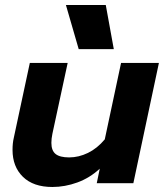

<svg xmlns="http://www.w3.org/2000/svg" viewBox="-20 -731 655 766"><path d="M243 -711H402L434 -535H294ZM30 -133Q30 -160 35 -181L99 -480H250L189 -197Q185 -178 185 -161Q185 -130 202 -116.5Q219 -103 256 -103Q294 -103 331 -121Q368 -139 398 -175L463 -480H614L512 0H366L378 -58Q338 -21 288.5 -3Q239 15 189 15Q113 15 71.5 -25.5Q30 -66 30 -133Z"/></svg>

Font: Prompt SemiBold
Style: Italic
Weight: 600
Italic angle: -12°
Designer: Katatrad Team
Foundry: CadsonDemak
Version: Version 1.001